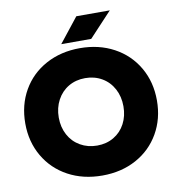

<svg xmlns="http://www.w3.org/2000/svg" viewBox="-95 -976 988 1073"><g transform="rotate(-10 398.5 -439.0)"><path d="M25 -349Q25 -454 72.5 -536.5Q120 -619 205 -665Q290 -711 398 -711Q506 -711 591 -665Q676 -619 724 -536.5Q772 -454 772 -349Q772 -245 724.5 -162.5Q677 -80 592.5 -34Q508 12 400 12Q291 12 206 -34Q121 -80 73 -162.5Q25 -245 25 -349ZM400 -158Q453 -158 494.5 -182.5Q536 -207 559 -250.5Q582 -294 582 -349Q582 -404 558.5 -448Q535 -492 493 -516.5Q451 -541 398 -541Q345 -541 303.5 -516.5Q262 -492 238.5 -448Q215 -404 215 -349Q215 -294 238.5 -250.5Q262 -207 304.5 -182.5Q347 -158 400 -158ZM410 -890H600L470 -751H300Z"/></g></svg>

Font: Oak Sans Black
Style: Regular
Weight: 900
Designer: Erik Kennedy, Walven
Foundry: Erik Kennedy, Walven
Version: Version 1.000